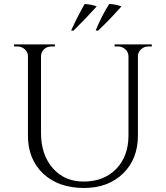

<svg xmlns="http://www.w3.org/2000/svg" viewBox="-20 -921 825 955"><path d="M334 -770Q364 -836 401 -901Q437 -899 461 -889Q407 -829 345 -768ZM456 -770Q486 -843 523 -901Q552 -901 584 -889Q516 -813 467 -768ZM735 -700V-690H719Q698 -690 683 -677Q667 -663 666 -643V-247Q666 -130 592 -58Q518 14 397 14Q272 14 195 -57Q119 -129 119 -246V-641Q119 -662 103 -676Q88 -690 66 -690H50V-700H253V-690H237Q215 -690 200 -677Q185 -663 184 -642V-260Q184 -151 243 -84Q301 -18 396 -18Q497 -18 558 -81Q619 -144 619 -247V-642Q618 -663 603 -676Q588 -690 567 -690H550V-700Z"/></svg>

Font: Cinzel(RUS BY LYAJKA)
Style: Regular
Weight: 400
Designer: Natanael Gama
Version: Version 1.001;PS 001.001;hotconv 1.0.56;makeotf.lib2.0.21325